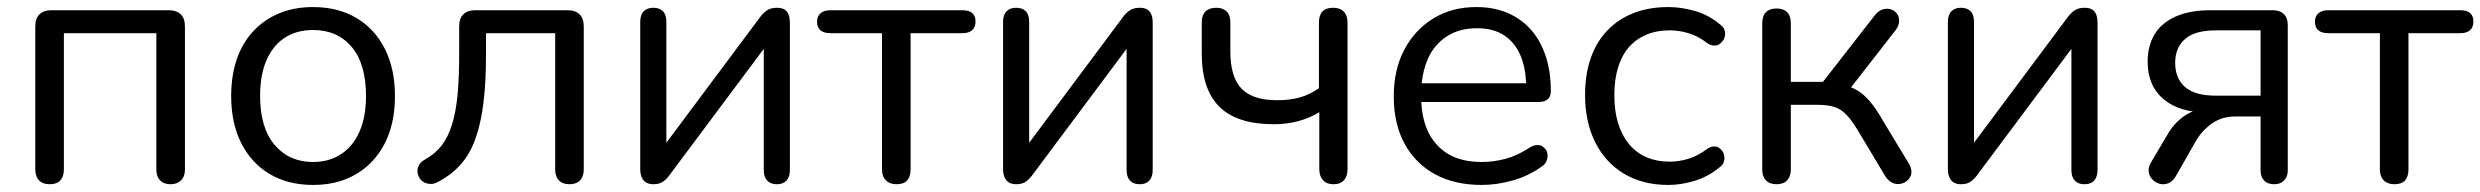

<svg xmlns="http://www.w3.org/2000/svg" viewBox="-20 -515 7028 544"><path d="M121 7Q101 7 90.5 -4Q80 -15 80 -35V-440Q80 -463 92 -474.5Q104 -486 126 -486H458Q480 -486 492 -474.5Q504 -463 504 -440V-35Q504 -15 493 -4Q482 7 463 7Q444 7 433.5 -4Q423 -15 423 -35V-421H161V-35Q161 -15 151 -4Q141 7 121 7Z M867 9Q796 9 744 -22Q692 -53 663.5 -109.5Q635 -166 635 -243Q635 -301 651 -347.5Q667 -394 698 -427Q729 -460 771.5 -477.5Q814 -495 867 -495Q938 -495 990 -464Q1042 -433 1070.5 -376.5Q1099 -320 1099 -243Q1099 -185 1083 -139Q1067 -93 1036 -59.5Q1005 -26 962.5 -8.5Q920 9 867 9ZM867 -56Q912 -56 946 -78Q980 -100 998.5 -142Q1017 -184 1017 -243Q1017 -334 976.5 -382Q936 -430 867 -430Q821 -430 787.5 -408.5Q754 -387 735.5 -345.5Q717 -304 717 -243Q717 -153 758 -104.5Q799 -56 867 -56Z M1593 7Q1574 7 1563.5 -4Q1553 -15 1553 -35V-421H1357V-359Q1357 -281 1349.5 -221.5Q1342 -162 1326 -119Q1310 -76 1283.5 -47Q1257 -18 1218 2Q1205 8 1193 5.5Q1181 3 1173.5 -4.5Q1166 -12 1163.5 -23Q1161 -34 1166 -45Q1171 -56 1184 -63Q1213 -79 1231.5 -103Q1250 -127 1261 -163Q1272 -199 1276.5 -247.5Q1281 -296 1281 -362V-440Q1281 -463 1293 -474.5Q1305 -486 1327 -486H1588Q1610 -486 1622 -474.5Q1634 -463 1634 -440V-35Q1634 -15 1623.5 -4Q1613 7 1593 7Z M1831 7Q1820 7 1811.5 2.5Q1803 -2 1798.5 -12Q1794 -22 1794 -37V-453Q1794 -473 1804 -483Q1814 -493 1831 -493Q1849 -493 1858.5 -483Q1868 -473 1868 -453V-77H1843L2134 -467Q2142 -478 2153 -485.5Q2164 -493 2181 -493Q2193 -493 2201 -489Q2209 -485 2213.5 -475.5Q2218 -466 2218 -450V-33Q2218 -14 2208.5 -3.5Q2199 7 2181 7Q2163 7 2153.5 -3.5Q2144 -14 2144 -33V-410H2169L1877 -19Q1870 -9 1859.5 -1Q1849 7 1831 7Z M2520 7Q2501 7 2490 -4Q2479 -15 2479 -35V-421H2333Q2295 -421 2295 -454Q2295 -469 2305 -477.5Q2315 -486 2333 -486H2707Q2744 -486 2744 -454Q2744 -438 2734.5 -429.5Q2725 -421 2707 -421H2560V-35Q2560 -15 2550.5 -4Q2541 7 2520 7Z M2859 7Q2848 7 2839.5 2.5Q2831 -2 2826.5 -12Q2822 -22 2822 -37V-453Q2822 -473 2832 -483Q2842 -493 2859 -493Q2877 -493 2886.5 -483Q2896 -473 2896 -453V-77H2871L3162 -467Q3170 -478 3181 -485.5Q3192 -493 3209 -493Q3221 -493 3229 -489Q3237 -485 3241.5 -475.5Q3246 -466 3246 -450V-33Q3246 -14 3236.5 -3.5Q3227 7 3209 7Q3191 7 3181.5 -3.5Q3172 -14 3172 -33V-410H3197L2905 -19Q2898 -9 2887.5 -1Q2877 7 2859 7Z M3758 7Q3739 7 3728.5 -4.5Q3718 -16 3718 -36V-197Q3690 -180 3657.5 -171.5Q3625 -163 3589 -163Q3485 -163 3435 -212.5Q3385 -262 3385 -363V-452Q3385 -472 3395.5 -482.5Q3406 -493 3426 -493Q3445 -493 3455.5 -482.5Q3466 -472 3466 -452V-369Q3466 -297 3497.5 -264Q3529 -231 3599 -231Q3635 -231 3663 -239Q3691 -247 3717 -265V-451Q3717 -493 3757 -493Q3777 -493 3787.5 -482Q3798 -471 3798 -451V-36Q3798 -16 3788 -4.5Q3778 7 3758 7Z M4178 9Q4101 9 4045.5 -21.5Q3990 -52 3959.5 -108Q3929 -164 3929 -242Q3929 -318 3959 -374.5Q3989 -431 4041.5 -463Q4094 -495 4163 -495Q4212 -495 4251 -478.5Q4290 -462 4317.5 -431Q4345 -400 4359.5 -356Q4374 -312 4374 -257Q4374 -241 4365 -233.5Q4356 -226 4339 -226H4007Q4011 -147 4052 -104Q4096 -56 4178 -56Q4212 -56 4245.5 -65Q4279 -74 4311 -95Q4324 -104 4335 -104Q4336 -104 4342 -103.5Q4348 -103 4355 -96.5Q4362 -90 4363.5 -83.5Q4365 -77 4365 -74Q4365 -67 4361.5 -58Q4358 -49 4345 -41Q4312 -17 4267 -4Q4222 9 4178 9ZM4288 -358Q4272 -395 4241.5 -415Q4211 -435 4165 -435Q4114 -435 4078.5 -411.5Q4043 -388 4025 -347Q4012 -316 4008 -279H4304Q4302 -325 4288 -358Z M4707 9Q4634 9 4581 -23Q4528 -55 4499.5 -112.5Q4471 -170 4471 -246Q4471 -304 4487 -350Q4503 -396 4534 -428.5Q4565 -461 4608.5 -478Q4652 -495 4707 -495Q4743 -495 4782 -484Q4821 -473 4853 -446Q4863 -439 4865.5 -431.5Q4868 -424 4868 -419Q4868 -414 4865.5 -407Q4863 -400 4856 -393.5Q4849 -387 4843 -386.5Q4837 -386 4836 -386Q4827 -386 4817 -393Q4791 -413 4764 -421Q4737 -429 4712 -429Q4673 -429 4644 -416.5Q4615 -404 4595 -381Q4575 -358 4564.5 -324Q4554 -290 4554 -245Q4554 -158 4595 -107.5Q4636 -57 4712 -57Q4737 -57 4763.5 -65Q4790 -73 4817 -93Q4827 -100 4836 -100Q4837 -100 4842.5 -99.5Q4848 -99 4855 -92.5Q4862 -86 4864 -78.5Q4866 -71 4866 -67Q4866 -62 4863.5 -54.5Q4861 -47 4851 -40Q4819 -14 4781 -2.5Q4743 9 4707 9Z M5014 7Q4994 7 4983.5 -4Q4973 -15 4973 -35V-449Q4973 -470 4983.5 -480.5Q4994 -491 5014 -491Q5033 -491 5043.5 -480.5Q5054 -470 5054 -449V-283H5145L5293 -473Q5303 -485 5315 -488.5Q5327 -492 5337.5 -488.5Q5348 -485 5354.5 -476.5Q5361 -468 5361 -456Q5361 -444 5352 -431L5211 -250L5188 -276Q5216 -273 5237 -262Q5258 -251 5277 -229Q5296 -207 5318 -168L5390 -49Q5397 -35 5395.5 -24Q5394 -13 5385 -4.5Q5376 4 5364.5 6Q5353 8 5342 3Q5331 -2 5322 -15L5243 -147Q5226 -175 5211 -190.5Q5196 -206 5177 -212Q5158 -218 5130 -218H5054V-35Q5054 -15 5043.5 -4Q5033 7 5014 7Z M5536 7Q5525 7 5516.5 2.5Q5508 -2 5503.5 -12Q5499 -22 5499 -37V-453Q5499 -473 5509 -483Q5519 -493 5536 -493Q5554 -493 5563.5 -483Q5573 -473 5573 -453V-77H5548L5839 -467Q5847 -478 5858 -485.5Q5869 -493 5886 -493Q5898 -493 5906 -489Q5914 -485 5918.5 -475.5Q5923 -466 5923 -450V-33Q5923 -14 5913.5 -3.5Q5904 7 5886 7Q5868 7 5858.5 -3.5Q5849 -14 5849 -33V-410H5874L5582 -19Q5575 -9 5564.5 -1Q5554 7 5536 7Z M6424 7Q6405 7 6395 -3.5Q6385 -14 6385 -32V-185H6314Q6275 -185 6247 -165Q6219 -145 6202 -116L6145 -16Q6136 -1 6124 4Q6112 9 6100 6Q6088 3 6079 -6Q6070 -15 6068 -27.5Q6066 -40 6074 -54L6122 -135Q6139 -165 6167 -185Q6195 -205 6224 -205H6237V-196Q6155 -196 6110 -234Q6065 -272 6065 -340Q6065 -385 6084.5 -417.5Q6104 -450 6144 -468Q6184 -486 6243 -486H6419Q6440 -486 6451 -475Q6462 -464 6462 -444V-32Q6462 -14 6451.5 -3.5Q6441 7 6424 7ZM6258 -244H6385V-429H6258Q6199 -429 6171 -404.5Q6143 -380 6143 -337Q6143 -293 6171 -268.5Q6199 -244 6258 -244Z M6764 7Q6745 7 6734 -4Q6723 -15 6723 -35V-421H6577Q6539 -421 6539 -454Q6539 -469 6549 -477.5Q6559 -486 6577 -486H6951Q6988 -486 6988 -454Q6988 -438 6978.5 -429.5Q6969 -421 6951 -421H6804V-35Q6804 -15 6794.5 -4Q6785 7 6764 7Z"/></svg>

Font: Nunito
Style: Regular
Weight: 400
Designer: Vernon Adams
Foundry: Vernon Adams
Version: Version 3.602